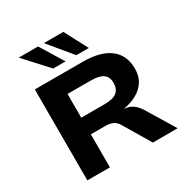

<svg xmlns="http://www.w3.org/2000/svg" viewBox="-208 -1116 1248 1289"><g transform="rotate(-30 416.5 -472.0)"><path d="M100 0V-705H472Q608 -705 680 -650Q752 -595 752 -491Q752 -433 726.5 -393Q701 -353 657 -328.5Q613 -304 557 -294L560 -291L580 -289Q604 -283 625.5 -266.5Q647 -250 669 -216L800 0H608L486 -205Q475 -224 461.5 -235Q448 -246 429.5 -251Q411 -256 382 -256H275V0ZM275 -385H456Q522 -385 551 -408.5Q580 -432 580 -479Q580 -525 550.5 -547Q521 -569 454 -569H275ZM456 -765 308 -944H459L553 -765ZM277 -765 113 -944H263L373 -765Z"/></g></svg>

Font: Nunito Sans 7pt SemiExpanded ExtraBold
Style: Regular
Weight: 800
Width: 6
Designer: Vernon Adams
Foundry: Vernon Adams
Version: Version 3.101;gftools[0.9.27]